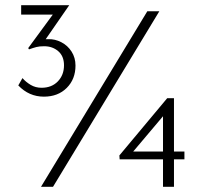

<svg xmlns="http://www.w3.org/2000/svg" viewBox="-20 -715 783 735"><path d="M269 -464Q269 -412 235.5 -378.5Q202 -345 148 -345Q91 -345 50 -388L66 -416Q79 -401 97.5 -390Q116 -379 139 -379Q178 -379 201.5 -403.5Q225 -428 225 -465Q225 -500 203 -519Q181 -538 149 -538Q131 -538 119.5 -535Q108 -532 91 -526L88 -531L182 -659H61V-695H245L155 -565H165Q190 -566 214.5 -553.5Q239 -541 254 -517.5Q269 -494 269 -464ZM183 0H137L544 -672H590ZM686 -105H646V0H604V-105H438L437 -120L620 -339H646V-135H686ZM604 -135V-270L490 -135Z"/></svg>

Font: Josefin Sans Light
Style: Regular
Weight: 300
Designer: Santiago Orozco
Foundry: Typemade
Version: Version 2.000